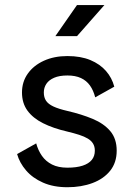

<svg xmlns="http://www.w3.org/2000/svg" viewBox="-20 -743 538 772"><path d="M251 -517.6Q197.8 -517.6 156.5 -498.8Q115.2 -480 91.8 -447Q68.4 -414.1 68.4 -371.1Q68.4 -328.6 90.3 -298.3Q112.3 -268.1 153.1 -247.6Q193.8 -227.1 251 -213.9Q277.8 -207.5 298.3 -200.9Q318.8 -194.3 333 -185.8Q347.2 -177.2 354.2 -165.5Q361.3 -153.8 361.3 -137.2Q361.3 -115.2 349.1 -100.1Q336.9 -85 312.3 -76.9Q287.6 -68.8 251 -68.8Q214.4 -68.8 189.2 -81.5Q164.1 -94.2 148.7 -116.2Q133.3 -138.2 125.5 -166.5L48.8 -123.5Q58.6 -88.4 84.7 -57.9Q110.8 -27.3 152.8 -8.8Q194.8 9.8 251 9.8Q307.1 9.8 352.1 -7.1Q397 -23.9 423.1 -56.6Q449.2 -89.4 449.2 -137.2Q449.2 -185.1 423.6 -215.6Q397.9 -246.1 353 -264.9Q308.1 -283.7 251 -296.9Q215.3 -305.2 194.6 -314.9Q173.8 -324.7 165 -338.1Q156.2 -351.6 156.2 -371.1Q156.2 -390.6 166.5 -406Q176.8 -421.4 197.8 -430.4Q218.8 -439.5 251 -439.5Q283.2 -439.5 305.4 -429.2Q327.6 -418.9 341.6 -399.4Q355.5 -379.9 362.8 -351.6L439.5 -394.5Q430.2 -430.2 406 -457.8Q381.8 -485.4 343.3 -501.5Q304.7 -517.6 251 -517.6ZM289.6 -597.7 399.9 -722.7H289.6L202.6 -597.7Z"/></svg>

Font: Giphurs SC
Style: Regular
Weight: 400
Version: Version 0.920